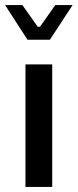

<svg xmlns="http://www.w3.org/2000/svg" viewBox="-31 -739 305 754"><path d="M174 -5V-486H69V-5ZM165 -583 254 -719H186L126 -634H117L57 -719H-11L77 -583Z"/></svg>

Font: Falling Sky
Style: Light
Weight: 400
Designer: Paul D. Hunt
Foundry: Adobe Systems Incorporated
Version: Version 1.02